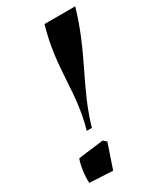

<svg xmlns="http://www.w3.org/2000/svg" viewBox="-181 -768 714 845"><g transform="rotate(-30 175.5 -345.0)"><path d="M121 -200H147C197 -376 293 -497 351 -700H195C137 -501 172 -378 121 -200ZM16 4 134 10 176 -114 160 -128 32 -112C20 -81 14 -31 16 4Z"/></g></svg>

Font: Mazius Display Extra Italic
Style: Bold
Weight: 700
Italic angle: -17°
Designer: Alberto Casagrande & Collletttivo
Foundry: Collletttivo
Version: Version 2.000;Glyphs 3.2 (3217)